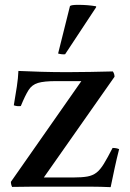

<svg xmlns="http://www.w3.org/2000/svg" viewBox="-20 -772 536 793"><path d="M437 1Q393 -1 358 -1Q323 -1 297 -1H180Q149 -1 111 -1Q73 -1 30 0Q25 -10 25 -21L316 -437H212Q162 -437 137 -429.5Q112 -422 98 -400Q84 -378 66 -334Q51 -332 37 -337Q44 -378 49.5 -414Q55 -450 56 -479Q99 -477 151 -475.5Q203 -474 258 -474Q302 -474 354 -475Q406 -476 446 -477Q453 -467 453 -455L161 -39H283Q319 -39 341 -43Q363 -47 378.5 -59Q394 -71 409 -95.5Q424 -120 445 -161Q461 -161 472 -156Q462 -117 453.5 -77.5Q445 -38 437 1ZM377 -746V-742L249 -548Q244 -547 235 -548Q226 -549 220 -551L269 -747Q274 -752 303 -752Q343 -752 377 -746Z"/></svg>

Font: Tiro Devanagari Marathi
Style: Regular
Weight: 400
Designer: Devanagari: John Hudson & Fiona Ross. Latin: John Hudson.
Foundry: Tiro Typeworks Ltd.
Version: Version 1.52